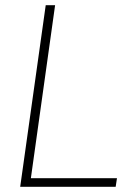

<svg xmlns="http://www.w3.org/2000/svg" viewBox="-20 -717 522 737"><path d="M57.5 0H424L429 -33H98.5L191.5 -697H155.5Z"/></svg>

Font: HK Grotesk ExtraLight
Style: Italic
Weight: 200
Italic angle: -16°
Designer: Alfredo Marco Pradil
Foundry: Hanken Design Co.
Version: Version 3.001;FEAKit 1.0